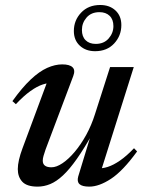

<svg xmlns="http://www.w3.org/2000/svg" viewBox="-20 -718 563 750"><path d="M285.5 -28.5 339 -204 344.5 -201.5Q309.5 -139 280.5 -97.8Q251.5 -56.5 226 -32.8Q200.5 -9 176.2 1Q152 11 127 11Q85 11 67.2 -8Q49.5 -27 49.5 -57.5Q49.5 -73.5 54.2 -94.2Q59 -115 68 -139L171.5 -417.5L188 -393Q170 -395.5 147.5 -388.2Q125 -381 98.8 -362.2Q72.5 -343.5 42 -311L28.5 -323Q66.5 -376 100 -407.5Q133.5 -439 164.2 -452.8Q195 -466.5 223 -466.5Q252 -466.5 263.5 -455.2Q275 -444 266 -420.5L158 -134Q153 -119.5 150 -109Q147 -98.5 147 -90.5Q147 -77.5 155.5 -71Q164 -64.5 181 -64.5Q200.5 -64.5 224.2 -80.5Q248 -96.5 272 -125Q296 -153.5 316.8 -191.2Q337.5 -229 351 -272L410 -456H502.5L371.5 -40.5L361.5 -61Q378.5 -59 400.8 -66Q423 -73 449 -91Q475 -109 503.5 -139L515.5 -126.5Q460 -50 413.5 -19.5Q367 11 329 11Q301 11 290.5 1.2Q280 -8.5 285.5 -28.5ZM371.5 -698.5Q408 -698.5 431 -677.2Q454 -656 454 -620Q454 -578.5 426 -548.2Q398 -518 351.5 -518Q315 -518 291.8 -539.5Q268.5 -561 268.5 -597Q268.5 -638.5 296.8 -668.5Q325 -698.5 371.5 -698.5ZM354 -546.5Q386 -546.5 404.5 -567.8Q423 -589 423 -616Q423 -642 408.2 -656.2Q393.5 -670.5 368.5 -670.5Q336.5 -670.5 318.2 -649.5Q300 -628.5 300 -601Q300 -575 314.5 -560.8Q329 -546.5 354 -546.5Z"/></svg>

Font: Newsreader 36pt Medium
Style: Italic
Weight: 500
Italic angle: -17°
Designer: Hugues Gentile
Foundry: Production Type
Version: Version 1.003